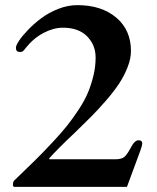

<svg xmlns="http://www.w3.org/2000/svg" viewBox="-20 -728 610 748"><path d="M30.3 -7.8Q30.3 -21.5 38.1 -27.3Q85 -72.3 115.7 -102.5Q146.5 -132.8 182.6 -171.4Q218.8 -210 241.7 -238.8Q264.6 -267.6 287.6 -302.7Q310.5 -337.9 323.2 -368.7Q335.9 -399.4 344.2 -434.1Q352.5 -468.8 352.5 -503.9Q352.5 -552.7 319.3 -586.4Q286.1 -620.1 224.6 -620.1Q188.5 -620.1 149.4 -599.6Q110.4 -579.1 80.1 -541Q73.2 -531.2 68.8 -528.3Q64.5 -525.4 58.6 -525.4Q49.8 -525.4 45.9 -529.3Q42 -533.2 42 -542Q42 -550.8 54.2 -569.3Q66.4 -587.9 89.4 -611.8Q112.3 -635.7 141.1 -657.2Q169.9 -678.7 207 -693.4Q244.1 -708 281.2 -708Q375 -708 432.6 -659.7Q490.2 -611.3 490.2 -529.3Q490.2 -500 477.1 -466.3Q463.9 -432.6 444.3 -402.8Q424.8 -373 393.6 -336.9Q362.3 -300.8 335.9 -274.4Q309.6 -248 273.4 -212.9Q203.1 -146.5 171.9 -111.3V-107.4H427.7Q453.1 -107.4 463.9 -116.2Q474.6 -125 488.3 -150.4Q503.9 -181.6 519.5 -181.6Q534.2 -181.6 534.2 -168.9Q534.2 -162.1 527.3 -142.6L474.6 0H37.1Q30.3 0 30.3 -7.8Z"/></svg>

Font: Monomakh Unicode TT
Style: Medium
Weight: 500
Designer: Alexey Kryukov, Aleksandr Andreev
Version: Version 1.1